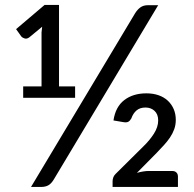

<svg xmlns="http://www.w3.org/2000/svg" viewBox="-20 -738 767 758"><path d="M43.5 0ZM191.5 -28Q181.5 -12 170 -6Q158.5 0 143 0H102.5L513 -685Q522.5 -700.5 534.5 -709Q546.5 -717.5 564 -717.5H604.5ZM71.5 -397H144V-610L146.5 -632.5L95.5 -590.5Q86 -583.5 77.2 -586.2Q68.5 -589 64.5 -593.5L43.5 -623L156 -718.5H213V-397H276.5V-352H71.5ZM558 -369.5Q584.5 -369.5 606 -362Q627.5 -354.5 642.5 -340.5Q657.5 -326.5 665.8 -307.2Q674 -288 674 -265Q674 -245 667.8 -227.8Q661.5 -210.5 651 -195Q640.5 -179.5 627 -164.8Q613.5 -150 599 -135L520.5 -55.5Q532.5 -59 544.8 -61Q557 -63 567.5 -63H659.5Q670.5 -63 676.5 -57Q682.5 -51 682.5 -41V0H424.5V-22.5Q424.5 -29.5 427 -37Q429.5 -44.5 436 -51L545.5 -159.5Q570.5 -183.5 587.5 -210Q604.5 -236.5 604.5 -262.5Q604.5 -287 590.2 -300.2Q576 -313.5 554.5 -313.5Q532.5 -313.5 519 -302Q505.5 -290.5 498.5 -270.5Q493.5 -261.5 486.8 -257.5Q480 -253.5 466 -256L428 -262.5Q436 -316.5 470.8 -343Q505.5 -369.5 558 -369.5Z"/></svg>

Font: Lato Medium
Style: Regular
Weight: 500
Designer: Lukasz Dziedzic
Foundry: tyPoland Lukasz Dziedzic
Version: Version 2.006; 2014-01-15